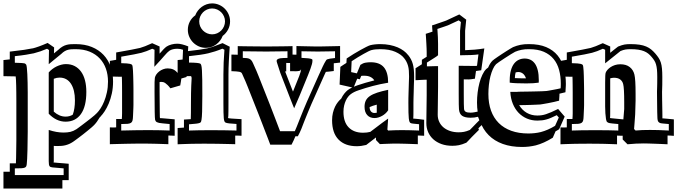

<svg xmlns="http://www.w3.org/2000/svg" viewBox="-61 -756 3923 1112"><path d="M318.8 -80.6Q342.3 -80.6 360.4 -91.8Q373 -125.5 373 -174.8Q373 -205.1 367.2 -229.2Q361.3 -253.4 350.1 -270.8Q338.9 -288.1 322.3 -297.4Q305.7 -306.6 284.2 -306.6Q267.1 -306.6 250.5 -299.8V-109.4Q282.7 -80.6 318.8 -80.6ZM522.9 -82.5Q522 -81.1 520.3 -79.6Q518.6 -78.1 516.6 -76.2Q508.3 -62 500.2 -51Q492.2 -40 484.9 -32.7L486.3 -33.7Q481.4 -28.3 470.9 -19.3Q460.4 -10.3 447.5 0.2Q434.6 10.7 420.7 21.7Q406.7 32.7 394.5 41.7Q382.3 50.8 373.3 57.4Q364.3 64 361.3 65.9Q350.1 73.2 339.4 77.9Q328.6 82.5 317.9 85.2Q307.1 87.9 295.4 88.9Q283.7 89.8 270 89.8Q265.1 89.8 260.5 89.6Q255.9 89.4 250.5 88.9V177.2Q250.5 183.1 249.8 184.1Q249 185.1 246.6 184.6H245.6Q247.1 184.6 255.6 185.5Q264.2 186.5 277.3 187.5Q290.5 188.5 306.2 189.7Q321.8 190.9 336.9 192.4V287.1H300.3V335.9H-41V238.8H-4.4V189.9H31.2Q31.2 183.1 31.5 175.8Q31.7 168.5 32.2 160.2Q32.7 136.2 33 107.7Q33.2 79.1 33.7 55.2V-170.4Q33.7 -195.8 33.4 -219Q33.2 -242.2 32.7 -261.2Q32.2 -280.3 31.5 -293.9Q30.8 -307.6 29.8 -313.5Q15.6 -314.5 -41 -314.9V-408.2Q-31.2 -409.2 -22 -410.2Q-12.7 -411.1 -4.4 -412.1V-457Q45.4 -462.4 78.1 -467.3Q110.8 -472.2 128.4 -476.1L127.9 -475.6Q143.6 -479.5 165.3 -487.3Q187 -495.1 214.8 -507.3L252.4 -481.4L251.5 -446.8L275.9 -466.8Q289.1 -479.5 301 -486.3Q313 -493.2 325.2 -496.3Q337.4 -499.5 350.1 -500Q362.8 -500.5 377 -500.5Q430.2 -500.5 470.7 -483.9Q511.2 -467.3 538.6 -438.2Q565.9 -409.2 579.8 -369.6Q593.8 -330.1 593.8 -283.7Q593.8 -246.6 586.7 -214.4Q579.6 -182.1 568.6 -156.2Q557.6 -130.4 545.2 -111.6Q532.7 -92.8 521.5 -81.5ZM221.2 -336.4Q230 -346.7 241.7 -355.7Q253.4 -364.7 266.6 -371.1Q279.8 -377.4 293.7 -381.1Q307.6 -384.8 320.8 -384.8Q349.6 -384.8 371.6 -373.3Q393.6 -361.8 408.7 -340.8Q423.8 -319.8 431.4 -290Q439 -260.3 439 -223.6Q439 -139.2 407.5 -95.2Q376 -51.3 318.8 -51.3Q265.6 -51.3 221.2 -97.2ZM221.2 -3.4Q243.2 3.9 264.6 7.8Q286.1 11.7 306.6 11.7Q329.1 11.7 346.2 7.8Q363.3 3.9 381.8 -7.8Q384.8 -9.8 393.3 -16.1Q401.9 -22.5 413.6 -31.2Q425.3 -40 438.7 -50.3Q452.1 -60.5 464.6 -70.3Q477.1 -80.1 486.8 -88.6Q496.6 -97.2 501 -102.1Q510.7 -111.8 521.7 -128.7Q532.7 -145.5 542.2 -168.7Q551.8 -191.9 558.1 -220.9Q564.5 -250 564.5 -283.7Q564.5 -323.7 552.5 -357.9Q540.5 -392.1 516.8 -417.2Q493.2 -442.4 458.3 -456.8Q423.3 -471.2 377 -471.2Q365.2 -471.2 354.5 -470.7Q343.8 -470.2 333.7 -467.8Q323.7 -465.3 314 -459.7Q304.2 -454.1 294.4 -444.3L245.6 -404.3Q237.3 -397.5 231.2 -392.3Q225.1 -387.2 221.2 -384.3L222.7 -466.3L211.4 -473.6Q171.9 -456.5 134.8 -447.3Q116.7 -443.4 89.4 -439Q62 -434.6 24.9 -430.7V-392.6Q49.8 -392.1 63.7 -391.1Q77.6 -390.1 80.6 -389.2Q86.9 -387.2 90.8 -381.3Q92.8 -377.9 94.5 -363.5Q96.2 -349.1 97.2 -327.1Q98.1 -305.2 98.9 -277.3Q99.6 -249.5 99.6 -219.2V6.8L98.1 111.8Q97.2 144 96.2 165Q95.2 186 93.8 195.8Q92.8 203.1 90.6 207.8Q88.4 212.4 81.5 215.1Q74.7 217.8 61.5 218.5Q48.3 219.2 24.9 219.2V257.8H152.8H307.6V219.2Q247.1 214.4 241.7 213.4Q236.3 212.4 232.4 211.2Q228.5 210 226.1 206.5Q223.6 203.1 222.4 196.3Q221.2 189.5 221.2 177.2Z M950.7 -64.9V30.3Q942.9 29.8 933.6 29.5Q924.3 29.3 914.1 28.8V79.1Q900.4 78.6 881.1 77.9Q861.8 77.1 841.1 76.7Q820.3 76.2 799.6 75.9Q778.8 75.7 761.7 75.7Q742.7 75.7 719 75.9Q695.3 76.2 670.2 76.7Q645 77.1 620.4 77.9Q595.7 78.6 575.2 79.1V-18.1Q586.9 -18.1 595.9 -17.8Q605 -17.6 611.8 -18.1V-66.9H644.5L645.5 -82.5Q646 -89.4 646 -99.6Q646 -109.9 646 -125.5V-189.5Q646 -200.2 646 -220.5Q646 -240.7 645.8 -261Q645.5 -281.2 645.3 -296.4Q645 -311.5 644.5 -312Q644.5 -312 643.1 -311.8Q641.6 -311.5 634.5 -311.5Q627.4 -311.5 613.5 -312Q599.6 -312.5 575.2 -313V-403.3Q585 -404.8 594.2 -406.5Q603.5 -408.2 611.8 -409.7V-452.1Q666.5 -461.9 701.2 -468.3Q735.8 -474.6 750.5 -478.5Q762.7 -481.9 779.8 -488.5Q796.9 -495.1 820.3 -505.9L863.3 -486.8V-445.3L863.8 -445.8Q876.5 -460.4 886 -470.5Q895.5 -480.5 903.8 -486.3Q916 -494.1 932.4 -498.5Q948.7 -502.9 966.3 -502.9Q989.7 -502.9 1029.3 -487.3L1019.5 -310.1L989.3 -301.3Q988.3 -293.9 986.8 -283.9Q985.4 -273.9 982.9 -261.2L925.8 -244.6Q917 -256.3 909.7 -263.4Q902.3 -270.5 896.2 -274.7Q890.1 -278.8 884.8 -280.3Q879.4 -281.7 873.5 -281.7Q871.1 -281.7 868.4 -281.5Q865.7 -281.2 863.3 -280.8V-247.1V-223.1L864.3 -107.9V-108.4Q864.7 -91.3 864.7 -81.1Q864.7 -70.8 865.7 -68.8L865.2 -71.3Q864.7 -71.8 867.7 -71.8Q870.6 -71.8 883.8 -70.8ZM881.3 -41.5Q868.2 -42.5 860.4 -44.2Q852.5 -45.9 847.9 -48.3Q843.3 -50.8 841.1 -54Q838.9 -57.1 837.4 -61.5Q836.4 -65.9 835.9 -77.6Q835.4 -89.4 835 -107.9L834 -223.1Q833.5 -259.8 834.2 -280.3Q835 -300.8 835.9 -305.7Q837.9 -315.4 844.5 -325Q851.1 -334.5 861.1 -342.3Q871.1 -350.1 883.8 -355Q896.5 -359.9 910.2 -359.9Q928.2 -359.9 942.9 -353.5Q957.5 -347.2 973.1 -327.1L993.7 -333.5Q994.1 -337.4 994.6 -353.8Q995.1 -370.1 996.1 -398.4L999 -467.8Q984.4 -473.6 966.3 -473.6Q937.5 -473.6 919.9 -461.9Q914.1 -458 907 -450.7Q899.9 -443.4 890.1 -432.1Q880.4 -420.9 866.5 -405.3Q852.5 -389.6 833 -369.1L834 -467.8L820.8 -473.6Q785.6 -457.5 757.8 -450.2Q743.7 -446.3 714.6 -440.9Q685.5 -435.5 641.1 -427.7V-390.1Q661.1 -389.6 673.1 -388.7Q685.1 -387.7 691.7 -386.2Q698.2 -384.8 700.7 -383.1Q703.1 -381.3 704.6 -378.9Q706.1 -377 707.3 -367.9Q708.5 -358.9 709.2 -345.9Q710 -333 710.4 -317.4Q710.9 -301.8 711.2 -286.9Q711.4 -272 711.7 -259Q711.9 -246.1 711.9 -238.3V-174.3Q711.9 -158.7 711.9 -147.7Q711.9 -136.7 711.4 -129.9L709.5 -86.4Q709 -68.8 706.8 -59.1Q704.6 -49.3 697.8 -44.7Q690.9 -40 677.5 -38.8Q664.1 -37.6 641.1 -37.6V0Q682.6 -1 721.4 -1.7Q760.3 -2.4 798.3 -2.4Q832.5 -2.4 863 -1.7Q893.6 -1 921.4 0V-37.6Z M1167.5 -736.3Q1189 -736.3 1208 -728Q1227.1 -719.7 1241.2 -705.3Q1255.4 -690.9 1263.4 -672.1Q1271.5 -653.3 1271.5 -632.3Q1271.5 -606.4 1259.8 -584.5Q1248 -562.5 1228.5 -547.9Q1223.1 -533.2 1213.4 -520.5Q1203.6 -507.8 1190.9 -498.5Q1178.2 -489.3 1163.1 -484.1Q1147.9 -479 1130.9 -479Q1109.4 -479 1090.6 -487.3Q1071.8 -495.6 1057.6 -509.8Q1043.5 -523.9 1035.2 -543Q1026.9 -562 1026.9 -583.5Q1026.9 -608.9 1038.3 -630.9Q1049.8 -652.8 1069.8 -667Q1075.2 -681.6 1085 -694.3Q1094.7 -707 1107.4 -716.3Q1120.1 -725.6 1135.5 -731Q1150.9 -736.3 1167.5 -736.3ZM967.8 -14.6Q979 -15.6 988.3 -15.9Q997.6 -16.1 1004.4 -17.1V-63.5Q1017.1 -64.5 1026.6 -64.9Q1036.1 -65.4 1043.9 -65.9Q1044.4 -82.5 1044.7 -103.8Q1044.9 -125 1044.9 -151.4Q1044.9 -189 1045.4 -215.3Q1045.9 -241.7 1046.6 -259.3Q1047.4 -276.9 1048.1 -287.1Q1048.8 -297.4 1048.8 -303Q1048.8 -308.6 1047.9 -311Q1046.9 -313.5 1044.9 -314.9Q1038.6 -314.9 1018.6 -315.2Q998.5 -315.4 967.8 -315.9V-408.2Q977.5 -409.2 986.8 -410.2Q996.1 -411.1 1004.4 -412.1V-457Q1104 -468.3 1138.2 -475.6Q1155.3 -479.5 1177.2 -487.1Q1199.2 -494.6 1228 -506.3L1269.5 -485.4Q1268.1 -466.3 1266.8 -445.1Q1265.6 -423.8 1264.4 -402.6Q1263.2 -381.3 1262.7 -361.3Q1262.2 -341.3 1262.2 -324.7V-158.7Q1262.2 -131.8 1262 -114.7Q1261.7 -97.7 1261.5 -88.1Q1261.2 -78.6 1260.5 -75.4Q1259.8 -72.3 1258.3 -72.8Q1261.2 -70.8 1281.2 -69.3Q1301.3 -67.9 1337.9 -65.9V30.3Q1329.6 29.8 1320.3 29.5Q1311 29.3 1301.3 29.3V79.1Q1283.7 78.6 1261 78.1Q1238.3 77.6 1214.1 77.1Q1189.9 76.7 1165.8 76.4Q1141.6 76.2 1121.1 76.2Q1103.5 76.2 1082.3 76.4Q1061 76.7 1040 77.1Q1019 77.6 1000 78.4Q981 79.1 967.8 79.6ZM1033.7 0Q1060.5 -1 1091.6 -1.5Q1122.6 -2 1157.7 -2Q1199.2 -2 1236.3 -1.5Q1273.4 -1 1308.6 0V-38.1Q1282.2 -39.6 1266.6 -41.3Q1251 -43 1244.6 -46.4Q1241.2 -48.3 1238.8 -53.7Q1236.3 -59.1 1235.1 -71.5Q1233.9 -84 1233.4 -105Q1232.9 -126 1232.9 -158.7V-324.7Q1232.9 -391.6 1238.8 -467.8L1227.1 -474.1Q1204.6 -464.8 1184.1 -458.3Q1163.6 -451.7 1145 -447.3Q1126.5 -442.9 1098.6 -438.7Q1070.8 -434.6 1033.7 -430.7V-393.6Q1092.3 -393.1 1100.1 -386.7Q1103 -384.3 1105.2 -376Q1107.4 -367.7 1108.6 -347.4Q1109.9 -327.1 1110.4 -292Q1110.8 -256.8 1110.8 -200.2Q1110.8 -144 1109.6 -109.4Q1108.4 -74.7 1106 -62Q1104.5 -55.2 1103.3 -51Q1102.1 -46.9 1095.7 -44.2Q1089.4 -41.5 1075.2 -39.8Q1061 -38.1 1033.7 -36.1ZM1167.5 -707Q1151.9 -707 1138.2 -700.9Q1124.5 -694.8 1114.5 -684.6Q1104.5 -674.3 1098.6 -660.9Q1092.8 -647.5 1092.8 -632.3Q1092.8 -616.7 1098.6 -603Q1104.5 -589.4 1114.7 -579.1Q1125 -568.8 1138.7 -563Q1152.3 -557.1 1167.5 -557.1Q1183.1 -557.1 1196.8 -563.2Q1210.4 -569.3 1220.5 -579.6Q1230.5 -589.8 1236.3 -603.5Q1242.2 -617.2 1242.2 -632.3Q1242.2 -647.5 1236.3 -660.9Q1230.5 -674.3 1220.5 -684.6Q1210.4 -694.8 1196.8 -700.9Q1183.1 -707 1167.5 -707Z M1590.3 -342.3Q1601.6 -313 1613 -283.9Q1624.5 -254.9 1635.7 -225.6Q1637.2 -228.5 1638.4 -231.4Q1639.6 -234.4 1640.6 -237.3Q1661.1 -287.1 1671.9 -315.4Q1682.6 -343.8 1682.6 -354V-356Q1682.1 -352.5 1680.4 -349.9Q1678.7 -347.2 1672.6 -345.5Q1666.5 -343.8 1653.8 -343.3Q1641.1 -342.8 1619.1 -343.8V-391.1Q1613.3 -391.1 1607.7 -391.1Q1602.1 -391.1 1596.7 -391.6V-342.3ZM1504.4 82Q1498 64.9 1490 43.9Q1481.9 22.9 1473.1 0.2Q1464.4 -22.5 1455.3 -46.1Q1446.3 -69.8 1437.5 -91.8Q1421.9 -131.3 1405.3 -173.3Q1388.7 -215.3 1373 -254.9Q1368.7 -266.1 1360.8 -284.7Q1353 -303.2 1340.8 -329.6Q1338.9 -334 1335.2 -336.4Q1331.5 -338.9 1324.5 -340.3Q1317.4 -341.8 1306.4 -342.5Q1295.4 -343.3 1279.3 -343.8V-439.9Q1287.6 -439.5 1296.9 -439.5Q1306.2 -439.5 1315.9 -439V-488.8Q1333.5 -488.3 1355.2 -488Q1377 -487.8 1399.4 -487.5Q1421.9 -487.3 1443.1 -487.1Q1464.4 -486.8 1481 -486.8Q1496.6 -486.8 1516.6 -487.1Q1536.6 -487.3 1557.6 -487.5Q1578.6 -487.8 1598.4 -488Q1618.2 -488.3 1633.3 -488.8V-439.9Q1638.7 -439.5 1644.3 -439.5Q1649.9 -439.5 1655.8 -439.5V-489.3Q1668.5 -488.8 1685.3 -488.5Q1702.1 -488.3 1719.5 -487.8Q1736.8 -487.3 1752.7 -487.1Q1768.6 -486.8 1779.3 -486.8Q1790 -486.8 1806.2 -487.1Q1822.3 -487.3 1840.1 -487.8Q1857.9 -488.3 1876 -488.5Q1894 -488.8 1908.7 -489.3V-393.6Q1896 -392.1 1887.2 -391.1Q1878.4 -390.1 1872.1 -389.6V-344.7Q1854.5 -342.3 1843.5 -341.3Q1832.5 -340.3 1826.2 -339.8Q1822.3 -331.5 1817.9 -322Q1813.5 -312.5 1808.6 -301.3Q1792.5 -264.6 1775.9 -228Q1759.3 -191.4 1743.2 -154.8Q1738.3 -143.1 1732.4 -129.4Q1726.6 -115.7 1720.9 -101.8Q1715.3 -87.9 1709.7 -74.2Q1704.1 -60.5 1699.2 -47.9Q1691.4 -26.9 1684.1 -8.8Q1676.8 9.3 1664.1 33.2H1649.9Q1645.5 44.4 1640.1 56.2Q1634.8 67.9 1627.4 82ZM1646.5 3.9Q1650.4 -3.9 1658 -23.2Q1665.5 -42.5 1675.3 -66.9Q1685.1 -91.3 1695.8 -117.9Q1706.5 -144.5 1716.3 -166.5L1781.7 -313Q1814 -385.7 1824.2 -400.9Q1827.1 -405.3 1828.6 -408Q1830.1 -410.6 1835 -412.6Q1839.8 -414.6 1849.9 -416.3Q1859.9 -418 1879.4 -419.9V-459Q1821.8 -457.5 1779.3 -457.5Q1735.8 -457.5 1685.1 -459V-420.9Q1711.4 -419.9 1724.6 -418.2Q1737.8 -416.5 1743.2 -414.3Q1748.5 -412.1 1748.5 -409.2Q1748.5 -406.2 1748.5 -402.8Q1748.5 -389.2 1737.3 -358.4Q1726.1 -327.6 1704.1 -274.9L1674.3 -202.1L1642.6 -128.9Q1640.1 -135.3 1634.3 -149.2Q1628.4 -163.1 1620.1 -185.1L1562 -335L1543 -394L1541 -402.8Q1541 -409.7 1547.1 -413.3Q1553.2 -417 1562.5 -418.5Q1571.8 -419.9 1583 -420.2Q1594.2 -420.4 1604 -420.4V-459Q1543.5 -457.5 1481 -457.5Q1415 -457.5 1345.2 -459V-420.9Q1358.4 -420.4 1367.7 -419.4Q1377 -418.5 1383.5 -415.3Q1390.1 -412.1 1395 -406.2Q1399.9 -400.4 1404.3 -390.1Q1416.5 -363.8 1424.6 -344.7Q1432.6 -325.7 1437 -314.5L1501.5 -151.4Q1518.6 -106.9 1533.4 -68.6Q1548.3 -30.3 1561 3.9Z M2107.9 -101.6Q2114.7 -101.6 2121.1 -103V-149.9Q2096.2 -143.6 2079.6 -135.7Q2080.1 -119.1 2087.6 -110.4Q2095.2 -101.6 2107.9 -101.6ZM2007.8 -300.3Q2002.9 -288.6 1997.8 -275.9Q1992.7 -263.2 1988.8 -253.9Q1997.6 -257.8 2008.8 -261.7Q2031.2 -269.5 2055.9 -276.6Q2080.6 -283.7 2106.9 -290.5Q2089.4 -317.4 2049.3 -317.4Q2044.9 -317.4 2040.3 -317.4Q2035.6 -317.4 2031.2 -316.4Q2028.8 -310.5 2026.6 -305.7Q2024.4 -300.8 2022.9 -296.9ZM2395.5 30.3Q2387.2 29.8 2377.9 29.5Q2368.7 29.3 2358.9 28.8V79.1Q2344.7 78.6 2326.9 77.9Q2309.1 77.1 2291.3 76.7Q2273.4 76.2 2257.3 75.9Q2241.2 75.7 2230 75.7Q2219.7 75.7 2208 75.9Q2196.3 76.2 2184.1 76.7Q2171.9 77.1 2160.4 77.6Q2148.9 78.1 2139.2 78.6L2116.7 55.2V40Q2105 48.8 2091.1 59.6Q2077.1 70.3 2060.1 83.5Q2030.8 90.8 2004.9 90.8Q1937.5 90.8 1899.9 52.5Q1862.3 14.2 1862.3 -59.6Q1862.3 -83 1867.2 -102.8Q1872.1 -122.6 1879.6 -138.2Q1887.2 -153.8 1896.7 -165.5Q1906.2 -177.2 1915 -184.6Q1923.3 -201.7 1933.1 -213.9Q1942.9 -226.1 1952.6 -233.9Q1964.4 -242.7 1979 -249.5L1905.8 -266.1L1910.2 -368.7Q1918.9 -374.5 1927.7 -380.4Q1936.5 -386.2 1945.3 -391.6L1946.8 -417.5Q1966.8 -431.2 1987.8 -443.8Q2008.8 -456.5 2027.3 -466.8Q2045.9 -477.1 2060.5 -484.4Q2075.2 -491.7 2083 -494.1Q2094.7 -497.1 2109.4 -498.8Q2124 -500.5 2141.1 -500.5Q2171.4 -500.5 2196.8 -495.4Q2222.2 -490.2 2242.2 -481.7Q2262.2 -473.1 2277.3 -461.7Q2292.5 -450.2 2302.2 -437.5V-438Q2312.5 -425.3 2319.3 -412.4Q2326.2 -399.4 2330.1 -384.8Q2334 -370.1 2335.7 -352.8Q2337.4 -335.4 2337.4 -314Q2337.4 -312.5 2337.4 -305.7Q2337.4 -298.8 2336.9 -289.1Q2336.4 -275.9 2335.9 -258.5Q2335.4 -241.2 2335 -223.1Q2334.5 -205.1 2334 -188.7Q2333.5 -172.4 2333.5 -160.6Q2333.5 -135.7 2333.5 -118.7Q2333.5 -101.6 2333.3 -91.1Q2333 -80.6 2332.8 -75.7Q2332.5 -70.8 2332 -69.3Q2333.5 -69.3 2340.6 -68.6Q2347.7 -67.9 2358.9 -66.9Q2360.4 -66.9 2365.5 -66.2Q2370.6 -65.4 2377 -64.7Q2383.3 -64 2388.7 -63.2Q2394 -62.5 2395.5 -62.5ZM2187 -117.2Q2180.7 -107.4 2171.6 -99.1Q2162.6 -90.8 2152.1 -85Q2141.6 -79.1 2130.4 -75.7Q2119.1 -72.3 2107.9 -72.3Q2081.5 -72.3 2065.9 -89.4Q2050.3 -106.4 2050.3 -137.7Q2050.3 -158.2 2057.6 -173.3Q2064.9 -188.5 2081.3 -199.7Q2097.7 -210.9 2123.8 -219.5Q2149.9 -228 2187 -235.8ZM2366.2 -36.6Q2345.7 -38.6 2333.5 -39.8Q2321.3 -41 2316.9 -43.5Q2313 -45.4 2310.5 -51.5Q2308.1 -57.6 2306.6 -70.6Q2305.2 -83.5 2304.7 -105.2Q2304.2 -127 2304.2 -160.6Q2304.2 -171.9 2304.4 -187Q2304.7 -202.1 2305.2 -218.5Q2305.7 -234.9 2306.2 -251.2Q2306.6 -267.6 2307.1 -281Q2307.6 -294.4 2307.9 -303.5Q2308.1 -312.5 2308.1 -314Q2308.1 -332.5 2306.9 -347.4Q2305.7 -362.3 2302.2 -374.8Q2298.8 -387.2 2293.2 -398.2Q2287.6 -409.2 2279.3 -419.4Q2263.2 -440.4 2228.8 -455.8Q2194.3 -471.2 2141.1 -471.2Q2110.8 -471.2 2090.3 -465.8Q2084.5 -464.4 2072.5 -458.5Q2060.5 -452.6 2044.9 -443.8Q2029.3 -435.1 2011.2 -424.1Q1993.2 -413.1 1975.6 -401.4L1972.7 -338.4L2005.9 -331.1L2026.4 -380.4Q2041.5 -390.6 2056.4 -393.1Q2071.3 -395.5 2085.9 -395.5Q2137.7 -395.5 2162.4 -366.2Q2187 -336.9 2187 -276.9Q2141.1 -269.5 2098.9 -258.3Q2056.6 -247.1 2018.1 -233.9Q2001.5 -228.5 1990 -222.7Q1978.5 -216.8 1970.2 -210.4Q1962.9 -205.1 1955.6 -196Q1948.2 -187 1942.1 -174.1Q1936 -161.1 1932.1 -144.8Q1928.2 -128.4 1928.2 -108.4Q1928.2 -49.3 1958.3 -18.3Q1988.3 12.7 2041.5 12.7Q2064.5 12.7 2083.5 7.8Q2127.4 -25.9 2153.1 -44.9Q2178.7 -64 2187 -69.3L2182.6 -5.4L2187 0Q2206.5 -1 2226.3 -1.7Q2246.1 -2.4 2266.6 -2.4Q2288.6 -2.4 2313.2 -1.7Q2337.9 -1 2366.2 0Z M2345.7 -360.8 2382.3 -383.8V-409.7L2410.2 -427.2V-452.6Q2410.2 -461.4 2409.7 -474.4Q2409.2 -487.3 2408.4 -502Q2407.7 -516.6 2406.7 -531.7Q2405.8 -546.9 2404.8 -560.1Q2414.1 -563 2424.1 -566.2Q2434.1 -569.3 2443.8 -572.8Q2442.9 -582.5 2442.4 -591.6Q2441.9 -600.6 2441.4 -608.9Q2453.1 -612.8 2466.3 -617.2Q2479.5 -621.6 2491.2 -625.7Q2502.9 -629.9 2511.7 -632.8Q2520.5 -635.7 2523.9 -637.2Q2524.9 -637.7 2543 -646.2Q2561 -654.8 2599.1 -672.4L2639.2 -642.1L2632.8 -577.6V-465.3Q2660.2 -466.3 2687.5 -468.5Q2714.8 -470.7 2744.1 -475.6L2726.1 -349.1Q2716.8 -347.7 2709 -346.7Q2701.2 -345.7 2695.8 -344.7L2689.5 -300.3Q2677.7 -298.3 2668 -297.1Q2658.2 -295.9 2654.3 -295.9L2625 -296.4V-211.9Q2625 -140.1 2626.5 -126Q2627.4 -113.3 2636.7 -108.4Q2646 -103.5 2664.6 -103.5Q2674.8 -103.5 2687.7 -106Q2700.7 -108.4 2725.6 -113.8L2749.5 -52.7L2718.3 -21.5Q2715.8 -19 2713.6 -17.1Q2711.4 -15.1 2709.5 -12.7L2712.9 -3.9L2681.6 27.3Q2676.3 32.7 2671.9 37.1Q2667.5 41.5 2663.6 45.9Q2658.2 51.3 2651.6 58.6Q2645 65.9 2640.1 70.3Q2614.7 81.5 2596.2 85Q2577.6 88.4 2559.1 88.4Q2523.9 88.4 2496.1 78.4Q2468.3 68.4 2448.7 50.8Q2429.2 33.2 2418.7 9.3Q2408.2 -14.6 2408.2 -43L2410.2 -204.1V-294.4Q2402.3 -294.4 2392.8 -293.9Q2383.3 -293.5 2374.5 -293Q2365.7 -292.5 2358.2 -292Q2350.6 -291.5 2345.7 -291.5ZM2411.6 -371.6Q2436 -373 2462.9 -373H2476.1V-252.4L2474.1 -91.3Q2474.1 -69.3 2482.7 -50.8Q2491.2 -32.2 2506.8 -18.8Q2522.5 -5.4 2544.9 2.4Q2567.4 10.3 2595.7 10.3Q2611.3 10.3 2626.2 7.6Q2641.1 4.9 2660.2 -3.4Q2668.9 -11.7 2677.7 -21.2Q2686.5 -30.8 2697.8 -42L2715.3 -59.6L2707.5 -79.6Q2694.3 -76.7 2686 -75.4Q2677.7 -74.2 2664.6 -74.2Q2631.8 -74.2 2615.7 -85.2Q2599.6 -96.2 2597.2 -123Q2595.7 -137.2 2595.7 -211.9V-375L2690.9 -374Q2693.4 -374 2696 -374.3Q2698.7 -374.5 2701.7 -375L2710 -440.9Q2693.4 -438.5 2668.9 -437.3Q2644.5 -436 2611.8 -436H2603.5V-577.6L2608.4 -628.4L2595.7 -638.2Q2564.9 -624 2549.8 -616.9Q2534.7 -609.9 2533.7 -609.4Q2526.9 -606.9 2511.5 -601.6Q2496.1 -596.2 2472.2 -588.4Q2474.1 -562 2475.1 -540.5Q2476.1 -519 2476.1 -501.5V-436Q2466.8 -428.2 2455.6 -421.4L2411.6 -393.6Z M2920.9 -303.7Q2945.8 -302.2 2985.4 -302.2Q2978.5 -321.8 2966.8 -330.3Q2955.1 -338.9 2940.9 -338.9Q2933.6 -338.9 2925.3 -336.4Q2921.4 -321.8 2920.9 -303.7ZM3209.5 -80.6 3177.2 -7.3Q3171.9 -3.9 3166.7 -1Q3161.6 2 3156.7 4.4L3140.6 41.5Q3113.8 58.1 3089.1 69.1Q3064.5 80.1 3042 85.9Q3023.4 90.3 3003.7 92.8Q2983.9 95.2 2962.4 95.2Q2899.4 95.2 2850.8 77.6Q2802.2 60.1 2769 26.6Q2735.8 -6.8 2718.8 -54.7Q2701.7 -102.5 2701.7 -162.6Q2701.7 -191.4 2705.3 -220.7Q2709 -250 2715.8 -275.9Q2722.7 -301.8 2732.7 -322.8Q2742.7 -343.8 2754.9 -356Q2757.3 -358.4 2766.1 -364.7Q2771.5 -377.4 2777.8 -387.5Q2784.2 -397.5 2791.5 -404.8Q2793.9 -407.2 2802.2 -413.3Q2810.5 -419.4 2821.8 -427Q2833 -434.6 2846.4 -443.4Q2859.9 -452.1 2872.1 -460Q2884.3 -467.8 2894.5 -473.9Q2904.8 -480 2910.2 -482.9Q2930.7 -491.7 2953.1 -496.3Q2975.6 -501 3002.9 -500.5Q3061.5 -500.5 3102.3 -483.2Q3143.1 -465.8 3168.2 -435.1Q3193.4 -404.3 3204.8 -362.3Q3216.3 -320.3 3216.3 -271Q3216.3 -267.6 3216.1 -260.5Q3215.8 -253.4 3215.3 -245.8Q3214.8 -238.3 3214.4 -231.4Q3213.9 -224.6 3213.9 -221.7Q3198.7 -217.3 3179.2 -213.4Q3179.2 -208.5 3179 -202.4Q3178.7 -196.3 3178.2 -190.4Q3177.7 -184.6 3177.5 -179.9Q3177.2 -175.3 3177.2 -172.9Q3164.1 -169.4 3147 -165.5Q3129.9 -161.6 3113.8 -158.7Q3097.7 -155.8 3085 -153.6Q3072.3 -151.4 3068.4 -150.9Q3059.1 -150.4 3044.2 -149.7Q3029.3 -148.9 3012.5 -148.4Q2995.6 -147.9 2978 -147.5Q2960.4 -147 2945.8 -147Q2962.9 -118.2 2990 -102.5Q3017.1 -86.9 3050.8 -86.9Q3064 -86.9 3075.9 -88.6Q3087.9 -90.3 3101.3 -94.7Q3114.7 -99.1 3131.6 -106.4Q3148.4 -113.8 3171.4 -125ZM3059.1 -277.3Q3030.8 -272.9 2987.3 -272.9Q2919.9 -272.9 2891.1 -277.3V-289.1Q2891.1 -323.2 2897.7 -347.4Q2904.3 -371.6 2916 -387Q2927.7 -402.3 2943.6 -409.7Q2959.5 -417 2977.5 -417Q2995.1 -417 3010.3 -410.2Q3025.4 -403.3 3036.4 -388.4Q3047.4 -373.5 3053.5 -349.4Q3059.6 -325.2 3059.6 -290Q3059.6 -287.1 3059.3 -283.9Q3059.1 -280.8 3059.1 -277.3ZM3163.6 -88.9Q3144.5 -79.6 3130.1 -73.5Q3115.7 -67.4 3103 -64Q3090.3 -60.5 3078.1 -59.1Q3065.9 -57.6 3050.8 -57.6Q3018.6 -57.6 2991 -69.3Q2963.4 -81.1 2942.6 -102.5Q2921.9 -124 2909.2 -154.8Q2896.5 -185.5 2894.5 -224.1H2926.8Q2930.7 -224.1 2934.1 -224.1Q2937.5 -224.1 2940.9 -224.6Q2940.9 -224.6 2950 -224.9Q2959 -225.1 2973.9 -225.3Q2988.8 -225.6 3007.3 -225.8Q3025.9 -226.1 3043.9 -226.6Q3062 -227.1 3078.1 -227.5Q3094.2 -228 3104 -229Q3107.4 -229.5 3117.9 -231.2Q3128.4 -232.9 3141.1 -235.4Q3153.8 -237.8 3166.3 -240.2Q3178.7 -242.7 3186 -244.6Q3186.5 -251 3186.8 -257.6Q3187 -264.2 3187 -271Q3187 -314 3177.2 -350.6Q3167.5 -387.2 3145.5 -414.1Q3123.5 -440.9 3088.6 -456.1Q3053.7 -471.2 3002.9 -471.2Q2979.5 -471.7 2959.5 -467.5Q2939.5 -463.4 2922.4 -456.1Q2914.6 -452.1 2897.7 -441.7Q2880.9 -431.2 2862.8 -419.4Q2844.7 -407.7 2830.1 -397.7Q2815.4 -387.7 2812 -384.3Q2801.8 -374 2793.5 -355.5Q2785.2 -336.9 2779.3 -314Q2773.4 -291 2770.5 -264.4Q2767.6 -237.8 2767.6 -211.4Q2767.6 -158.2 2782.7 -115.7Q2797.9 -73.2 2827.4 -43.7Q2856.9 -14.2 2900.1 1.5Q2943.4 17.1 2999 17.1Q3037.1 17.1 3071.3 8.8Q3091.8 3.4 3112.3 -5.6Q3132.8 -14.6 3153.8 -27.3L3175.3 -75.2Z M3554.2 -124.5V-163.1Q3554.2 -246.1 3548.3 -268.6Q3544.4 -285.6 3531 -295.7Q3517.6 -305.7 3495.1 -305.7Q3489.3 -305.7 3483.6 -304.7Q3478 -303.7 3473.1 -302.2V-277.3V-167Q3473.1 -154.3 3473.1 -138.4Q3473.1 -122.6 3473.1 -108.6Q3473.1 -94.7 3472.9 -85Q3472.7 -75.2 3471.7 -74.2Q3472.7 -73.7 3474.6 -71.8Q3475.1 -71.8 3477.1 -71.5Q3479 -71.3 3486.6 -70.6Q3494.1 -69.8 3508.8 -68.4Q3523.4 -66.9 3549.3 -64.5ZM3841.8 30.8Q3833.5 29.8 3824.2 29.5Q3814.9 29.3 3805.2 28.8V79.6Q3788.6 78.6 3768.8 77.9Q3749 77.1 3730 76.4Q3710.9 75.7 3694.3 75.2Q3677.7 74.7 3667.5 74.7Q3644 74.7 3621.6 75.9Q3599.1 77.1 3573.2 79.6L3545.4 51.8V30.3Q3538.6 30.3 3530.3 30Q3522 29.8 3512.7 29.3V79.6Q3499.5 79.1 3480 78.4Q3460.4 77.6 3438.7 77.1Q3417 76.7 3394.5 76.4Q3372.1 76.2 3353 76.2Q3330.6 76.2 3306.2 76.4Q3281.7 76.7 3259 77.1Q3236.3 77.6 3216.8 78.4Q3197.3 79.1 3185.1 79.6V-18.1Q3196.8 -18.1 3205.8 -17.8Q3214.8 -17.6 3221.7 -18.1V-66.9H3254.4L3255.4 -82.5Q3255.9 -89.4 3255.9 -99.6Q3255.9 -109.9 3255.9 -125.5V-189.5Q3255.9 -200.2 3255.9 -220.5Q3255.9 -240.7 3255.6 -261Q3255.4 -281.2 3255.1 -296.4Q3254.9 -311.5 3254.4 -312Q3254.4 -312 3252.9 -311.8Q3251.5 -311.5 3244.4 -311.5Q3237.3 -311.5 3223.4 -312Q3209.5 -312.5 3185.1 -313V-403.3Q3194.8 -404.8 3204.1 -406.5Q3213.4 -408.2 3221.7 -409.7V-452.1Q3276.4 -461.9 3311 -468.3Q3345.7 -474.6 3360.4 -478.5Q3372.6 -481.9 3389.6 -488.5Q3406.7 -495.1 3430.2 -505.9L3473.1 -486.8V-450.2Q3485.8 -460.4 3496.3 -468.8Q3506.8 -477.1 3518.6 -486.3Q3530.3 -490.7 3538.8 -493.7Q3547.4 -496.6 3555.4 -498Q3563.5 -499.5 3571.8 -500Q3580.1 -500.5 3590.3 -500.5Q3621.1 -500.5 3643.1 -497.1Q3665 -493.7 3681.6 -486.6Q3698.2 -479.5 3710.7 -469.2Q3723.1 -459 3734.9 -445.3Q3746.1 -432.1 3753.9 -420.2Q3761.7 -408.2 3766.4 -393.6Q3771 -378.9 3772.9 -358.9Q3774.9 -338.9 3774.9 -309.6Q3774.9 -280.8 3774.7 -264.9Q3774.4 -249 3773.9 -239.3Q3773.9 -234.9 3773.7 -231.7Q3773.4 -228.5 3773.4 -224.6L3773.9 -174.3Q3773.9 -167 3774.2 -160.4Q3774.4 -153.8 3774.4 -147.5Q3774.9 -125.5 3775.1 -110.8Q3775.4 -96.2 3775.4 -87.4Q3775.4 -78.6 3775.4 -74.7Q3775.4 -70.8 3775.4 -70.3Q3776.4 -70.8 3780.3 -70.3Q3784.2 -69.8 3791 -69.3Q3793.5 -69.3 3800.3 -68.6Q3807.1 -67.9 3815.2 -67.1Q3823.2 -66.4 3830.8 -65.7Q3838.4 -64.9 3841.8 -64.5ZM3812.5 -37.6Q3798.3 -39.1 3788.8 -39.8Q3779.3 -40.5 3772.9 -41.3Q3766.6 -42 3762.7 -43.2Q3758.8 -44.4 3755.9 -46.9Q3752 -50.3 3749.8 -54.4Q3747.6 -58.6 3746.6 -70.8Q3745.6 -83 3745.4 -107.2Q3745.1 -131.3 3744.6 -174.3L3744.1 -224.6Q3744.1 -230 3744.4 -235.8Q3744.6 -241.7 3744.9 -251Q3745.1 -260.3 3745.4 -274.2Q3745.6 -288.1 3745.6 -309.6Q3745.6 -335.4 3743.9 -352.8Q3742.2 -370.1 3738.5 -382.8Q3734.9 -395.5 3728.5 -405.5Q3722.2 -415.5 3712.9 -426.3Q3703.6 -437.5 3693.1 -445.8Q3682.6 -454.1 3668.7 -459.7Q3654.8 -465.3 3635.7 -468.3Q3616.7 -471.2 3590.3 -471.2Q3581.5 -471.2 3574.7 -470.7Q3567.9 -470.2 3561.5 -469.2Q3555.2 -468.3 3548.3 -466.1Q3541.5 -463.9 3532.7 -460.4L3443.8 -389.2V-467.8L3430.7 -473.6Q3395.5 -457.5 3367.7 -450.2Q3353.5 -446.3 3324.5 -440.9Q3295.4 -435.5 3251 -427.7V-390.1Q3271 -389.6 3283 -388.7Q3294.9 -387.7 3301.5 -386.2Q3308.1 -384.8 3310.5 -383.1Q3313 -381.3 3314.5 -378.9Q3315.9 -377 3317.1 -367.9Q3318.4 -358.9 3319.1 -345.9Q3319.8 -333 3320.3 -317.4Q3320.8 -301.8 3321 -286.9Q3321.3 -272 3321.5 -259Q3321.8 -246.1 3321.8 -238.3V-174.3Q3321.8 -158.7 3321.8 -147.7Q3321.8 -136.7 3321.3 -129.9L3319.3 -86.4Q3318.8 -68.8 3316.7 -59.1Q3314.5 -49.3 3307.6 -44.7Q3300.8 -40 3287.4 -38.8Q3273.9 -37.6 3251 -37.6V0Q3275.9 -1 3309.8 -1.5Q3343.8 -2 3389.6 -2Q3428.2 -2 3460.7 -1.5Q3493.2 -1 3520 0V-37.6Q3497.6 -39.6 3486.3 -40.8Q3475.1 -42 3469.5 -43Q3463.9 -43.9 3461.9 -45.2Q3460 -46.4 3456.1 -48.8Q3451.2 -51.8 3448.7 -66.4Q3446.3 -81.1 3445.1 -100.1Q3443.8 -119.1 3443.8 -139.4Q3443.8 -159.7 3443.8 -174.3V-256.3V-277.3Q3443.8 -326.7 3446.8 -334.5Q3449.7 -342.8 3457 -351.3Q3464.4 -359.9 3475.3 -367.2Q3486.3 -374.5 3500.7 -379.2Q3515.1 -383.8 3531.7 -383.8Q3565.9 -383.8 3586.4 -367.4Q3606.9 -351.1 3613.3 -324.2Q3616.7 -310.5 3618.4 -282.7Q3620.1 -254.9 3620.1 -211.9V-173.3L3617.7 -93.3Q3615.2 -56.2 3613.5 -35.2Q3611.8 -14.2 3611.3 -8.8L3620.1 0Q3638.2 -2 3658.7 -2.7Q3679.2 -3.4 3704.1 -3.4Q3725.1 -3.4 3752 -2.7Q3778.8 -2 3812.5 0Z"/></svg>

Font: XB Kayhan Sayeh
Style: Regular
Weight: 700
Designer: Behnam
Foundry: Irmug
Version: Version 7.300 2009